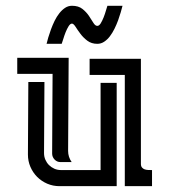

<svg xmlns="http://www.w3.org/2000/svg" viewBox="-20 -638 580 658"><path d="M132.3 -356.9Q132.3 -295.9 131.6 -235.1Q130.9 -174.3 130.9 -113.3Q130.9 -101.1 135.5 -90.6Q140.1 -80.1 147.9 -72.3Q155.8 -64.5 166.3 -59.8Q176.8 -55.2 189 -55.2H324.7V-354H379.9V0H184.1Q161.6 0 141.8 -8.5Q122.1 -17.1 107.4 -31.7Q92.8 -46.4 84.2 -66.2Q75.7 -85.9 75.7 -108.4Q75.7 -170.9 76.4 -232.7Q77.1 -294.4 77.1 -356.9ZM462.9 -436.5V-76.7Q462.9 -68.4 466.6 -64Q470.2 -59.6 475.8 -57.6Q481.4 -55.7 488.3 -55.4Q495.1 -55.2 501 -55.2V0H407.7V-381.3H287.1V-436.5ZM213.4 -120.6Q213.4 -100.1 225.6 -82.5H187.5Q175.3 -82.5 167 -91.3Q158.7 -100.1 158.7 -111.8Q158.7 -180.2 159.4 -248.3Q160.2 -316.4 160.2 -384.8H39.1V-439.9H215.3ZM313.5 -549.3Q319.8 -549.3 325.2 -558.1Q330.6 -566.9 335.2 -578.6Q339.8 -590.3 343 -601.6Q346.2 -612.8 348.1 -618.2H399.9Q397.5 -608.9 393.8 -595.9Q390.1 -583 384.8 -568.4Q379.4 -553.7 372.3 -539.3Q365.2 -524.9 356.4 -513.4Q347.7 -502 336.9 -494.9Q326.2 -487.8 313.5 -487.8Q293.5 -487.8 279.3 -498.5Q265.1 -509.3 255.4 -522.5Q245.6 -535.6 238.8 -546.4Q231.9 -557.1 226.6 -557.1Q220.7 -557.1 215.1 -548.1Q209.5 -539.1 204.8 -527.3Q200.2 -515.6 196.8 -504.2Q193.4 -492.7 191.4 -487.8H139.6Q141.6 -496.6 145.5 -509.8Q149.4 -522.9 154.8 -537.6Q160.2 -552.2 167.2 -566.7Q174.3 -581.1 183.3 -592.5Q192.4 -604 203.1 -611.1Q213.9 -618.2 226.6 -618.2Q249 -618.2 262.5 -607.4Q275.9 -596.7 284.7 -583.7Q293.5 -570.8 299.8 -560.1Q306.2 -549.3 313.5 -549.3Z"/></svg>

Font: Isar CAT
Style: Regular
Weight: 400
Designer: Digitized by Peter Wiegel
Foundry: CAT-Fonts, Peter Wiegel
Version: Version 1.000; ttfautohint (v1.3)